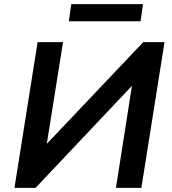

<svg xmlns="http://www.w3.org/2000/svg" viewBox="-20 -909 833 929"><path d="M50 0 162 -705H285L204 -198L194 -200L673 -705H776L664 0H541L621 -510L631 -507L152 0ZM313 -806 325 -889H672L660 -806Z"/></svg>

Font: Nunito Sans 9pt
Style: Bold Italic
Weight: 700
Italic angle: -9°
Version: Version 3.101;gftools[0.9.27]